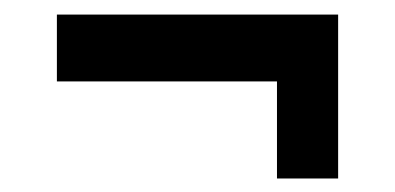

<svg xmlns="http://www.w3.org/2000/svg" viewBox="-20 -454 555 270"><path d="M369.5 -203V-339.5H60V-433.5H455.5V-203Z"/></svg>

Font: Besley* Condensed Heavy
Style: Regular
Weight: 800
Width: 3
Designer: Owen Earl
Foundry: indestructible type*
Version: Version 3.000; ttfautohint (v1.8.3)